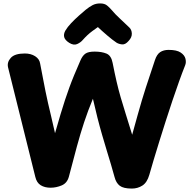

<svg xmlns="http://www.w3.org/2000/svg" viewBox="-20 -1081 1104 1120"><path d="M27 -688Q20 -718 43 -743.5Q66 -769 125 -769Q160 -769 185 -753Q210 -737 214 -711Q224 -659 231.5 -620Q239 -581 245.5 -548Q252 -515 260 -480.5Q268 -446 278 -404Q288 -362 301 -304Q319 -367 333 -414Q347 -461 359.5 -498.5Q372 -536 384.5 -570.5Q397 -605 412.5 -642.5Q428 -680 449 -728Q461 -756 478 -768Q495 -780 532 -780Q573 -780 601 -768.5Q629 -757 637 -714Q649 -653 660 -605.5Q671 -558 684 -513Q697 -468 713.5 -416Q730 -364 751 -295Q769 -360 782.5 -408.5Q796 -457 807.5 -495.5Q819 -534 830.5 -569.5Q842 -605 855 -643.5Q868 -682 884 -731Q895 -764 914.5 -777Q934 -790 964 -790Q1011 -790 1034 -774.5Q1057 -759 1062 -738Q1067 -717 1060 -700Q1044 -660 1025 -607Q1006 -554 986 -494.5Q966 -435 946.5 -374Q927 -313 909 -255Q891 -197 876 -147Q861 -97 851 -61Q838 -16 810.5 1.5Q783 19 749 19Q700 19 678.5 2.5Q657 -14 648 -49Q639 -83 627.5 -121Q616 -159 603 -202Q590 -245 576 -293Q562 -341 548.5 -394Q535 -447 522 -505Q493 -435 471 -368.5Q449 -302 428.5 -226.5Q408 -151 382 -51Q372 -13 340 0.5Q308 14 275 14Q241 14 217.5 -0.5Q194 -15 186 -49ZM462 -847Q450 -833 430 -824Q410 -815 384 -831Q359 -847 354.5 -864.5Q350 -882 361 -902Q374 -924 395.5 -946.5Q417 -969 440 -989.5Q463 -1010 480 -1024Q502 -1042 521 -1051.5Q540 -1061 564 -1061Q590 -1061 604.5 -1049Q619 -1037 632 -1022Q652 -998 676.5 -975.5Q701 -953 734 -921Q748 -908 749 -885.5Q750 -863 730 -842Q711 -820 692 -822Q673 -824 660 -832Q636 -848 604 -875.5Q572 -903 551 -923Q534 -911 519 -900Q504 -889 490.5 -876.5Q477 -864 462 -847Z"/></svg>

Font: Playpen Sans ExtraBold
Style: Regular
Weight: 800
Designer: Laura Meseguer, Veronika Burian, José Scaglione
Foundry: TypeTogether
Version: Version 1.001